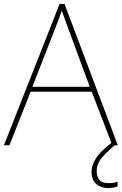

<svg xmlns="http://www.w3.org/2000/svg" viewBox="-20 -736 617 973"><path d="M549 0 445 -271H135L28 0H0L282 -716H307L577 0ZM325 -594Q319 -611 311 -632.5Q303 -654 293 -682Q286 -660 277 -636.5Q268 -613 260 -593L144 -296H435ZM470 131Q470 192 528 192Q557 192 576 185V209Q568 212 555 214.5Q542 217 526 217Q492 217 468 196.5Q444 176 444 135Q444 99 468 63.5Q492 28 544 -11L562 0Q528 27 499 60Q470 93 470 131Z"/></svg>

Font: Noto Sans Thaana Thin
Style: Regular
Weight: 100
Designer: David Williams
Foundry: Google Inc.
Version: Version 3.001; ttfautohint (v1.8.4.7-5d5b)